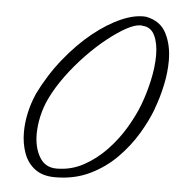

<svg xmlns="http://www.w3.org/2000/svg" viewBox="-49 -661 691 745"><g transform="rotate(5 296.5 -289.0)"><path d="M192 37Q144 37 114 14.5Q84 -8 70.5 -45.5Q57 -83 57 -127Q57 -164 65.5 -202.5Q74 -241 89 -275V-276Q127 -354 178.5 -418Q230 -482 286 -527Q342 -572 395.5 -595Q449 -618 491 -614Q547 -603 570 -557.5Q593 -512 593 -452Q593 -406 582.5 -356.5Q572 -307 555 -262V-261Q538 -215 507 -163Q476 -111 431 -65.5Q386 -20 326.5 8.5Q267 37 193 37ZM195 3Q252 3 300.5 -23.5Q349 -50 388.5 -91.5Q428 -133 456.5 -181Q485 -229 501 -271Q519 -318 530.5 -370.5Q542 -423 542 -468Q542 -514 527.5 -545Q513 -576 480 -578Q477 -579 472 -579Q450 -579 417 -561Q384 -543 345 -512Q306 -481 267 -440.5Q228 -400 194.5 -354.5Q161 -309 139 -263Q123 -229 115 -193Q107 -157 107 -124Q107 -71 129 -34Q151 3 195 3Z"/></g></svg>

Font: Grape Nuts
Style: Regular
Weight: 400
Designer: Robert E. Leuschke
Foundry: Robert E. Leuschke
Version: Version 1.010; ttfautohint (v1.8.3)